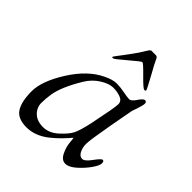

<svg xmlns="http://www.w3.org/2000/svg" viewBox="-186 -761 890 890"><g transform="rotate(45 259.0 -315.5)"><path d="M276 -629 282 -638Q287 -646 294 -646H320Q330 -646 334 -636Q348 -606 367 -573Q405 -504 405 -499Q405 -494 397 -494Q389 -494 347.5 -536.5Q306 -579 300 -579Q294 -579 245.5 -537Q197 -495 190.5 -495Q184 -495 184 -497.5Q184 -500 194 -513Q204 -526 217.5 -544Q231 -562 240 -574.5Q249 -587 256.5 -598Q264 -609 268 -616Q272 -623 276 -629ZM223 -407Q260 -425 285.5 -425Q311 -425 337.5 -419.5Q364 -414 377.5 -414Q391 -414 407 -438.5Q423 -463 433.5 -463Q444 -463 444 -451Q444 -439 435.5 -415Q427 -391 425 -383Q423 -375 403 -263.5Q383 -152 383 -127Q383 -102 393 -83Q403 -64 419 -64Q435 -64 458.5 -96.5Q482 -129 490.5 -129Q499 -129 499 -114.5Q499 -100 479.5 -72Q460 -44 431.5 -18.5Q403 7 379.5 7Q356 7 342 -21Q328 -49 325.5 -77Q323 -105 322 -105Q321 -105 310.5 -92.5Q300 -80 282.5 -62.5Q265 -45 244 -28Q191 15 133 15Q75 15 53.5 -19.5Q32 -54 32 -120.5Q32 -187 90 -279Q148 -371 223 -407ZM107 -174Q102 -144 102 -114Q102 -84 124.5 -62Q147 -40 186.5 -40Q226 -40 260.5 -71.5Q295 -103 307 -127Q319 -151 332 -210Q359 -340 359 -361.5Q359 -383 337 -391.5Q315 -400 288 -400Q261 -400 226 -378Q191 -356 169 -319Q117 -233 107 -174Z"/></g></svg>

Font: Sorts Mill Goudy
Style: Italic
Weight: 400
Italic angle: -7.40001°
Version: Version 003.101